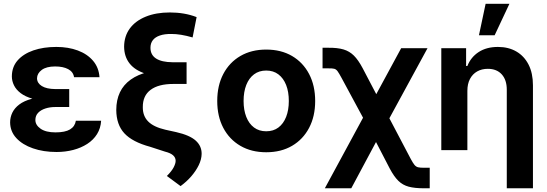

<svg xmlns="http://www.w3.org/2000/svg" viewBox="-20 -804 2930 1028"><path d="M247.1 -285.6H350.6V-231H275.9Q247.1 -231 222.9 -223.1Q198.7 -215.3 184.1 -200Q169.4 -184.6 169.4 -161.6Q169.4 -134.3 197.5 -114.7Q225.6 -95.2 276.9 -95.2Q328.6 -95.2 355 -111.1Q381.3 -127 386.2 -157.7H521.5Q519 -117.2 499.5 -85.9Q480 -54.7 447 -33.4Q414.1 -12.2 372.1 -1.2Q330.1 9.8 282.7 9.8Q212.4 9.8 156.2 -9.8Q100.1 -29.3 67.4 -64.7Q34.7 -100.1 34.2 -148.4Q34.2 -176.3 46.1 -200.9Q58.1 -225.6 83.3 -244.6Q108.4 -263.7 148.9 -274.7Q189.5 -285.6 247.1 -285.6ZM350.6 -264.2H247.1Q192.9 -264.2 154.1 -275.4Q115.2 -286.6 90.8 -305.2Q66.4 -323.7 54.9 -347.2Q43.5 -370.6 43.5 -394.5Q43.5 -445.3 74.2 -480.5Q105 -515.6 158.7 -534.2Q212.4 -552.7 281.7 -552.7Q345.7 -552.7 396.7 -533.7Q447.8 -514.6 478.5 -478.3Q509.3 -441.9 512.7 -390.6H376.5Q372.1 -419.4 345 -433.8Q317.9 -448.2 275.4 -448.2Q228.5 -448.2 203.6 -429.7Q178.7 -411.1 178.2 -384.8Q178.7 -358.9 203.9 -343.3Q229 -327.6 275.9 -327.1H350.6Z M1032.7 -712.4 1011.2 -603.5Q945.3 -622.6 897 -622.1Q861.3 -622.6 836.2 -614Q811 -605.5 798.3 -588.9Q785.6 -572.3 785.6 -548.3Q785.6 -509.8 815.9 -490.5Q846.2 -471.2 903.8 -470.7H979V-390.6H901.9Q817.9 -391.1 760.5 -409.2Q703.1 -427.2 674.1 -463.9Q645 -500.5 644.5 -554.2Q645 -610.4 675 -651.4Q705.1 -692.4 760.3 -714.8Q815.4 -737.3 889.6 -737.3Q928.2 -737.3 964.1 -731.2Q1000 -725.1 1032.7 -712.4ZM904.8 -432.6H979V-354.5H907.7Q828.6 -354.5 786.4 -323Q744.1 -291.5 744.6 -230.5Q744.1 -183.1 773.4 -153.6Q802.7 -124 865.7 -109.4L923.3 -96.7Q996.1 -80.1 1028.1 -51Q1060.1 -22 1059.6 20Q1059.1 49.3 1044.2 80.1Q1029.3 110.8 1004.2 139.9Q979 168.9 946.8 192.4L873.5 138.2Q899.4 112.3 909.9 91.8Q920.4 71.3 920.4 57.1Q920.4 39.6 906.5 27.3Q892.6 15.1 863.3 7.8L783.7 -18.1Q688.5 -43.9 645.8 -90.3Q603 -136.7 602.5 -215.3Q603 -322.8 679.7 -377.7Q756.3 -432.6 904.8 -432.6Z M1405.3 11.2Q1326.2 11.2 1267.1 -23.2Q1208 -57.6 1175.5 -119.4Q1143.1 -181.2 1143.1 -263.2Q1143.1 -345.7 1175.5 -407.7Q1208 -469.7 1267.1 -504.2Q1326.2 -538.6 1405.3 -538.6Q1484.9 -538.6 1543.7 -504.2Q1602.5 -469.7 1635 -407.7Q1667.5 -345.7 1667.5 -263.2Q1667.5 -181.2 1635 -119.4Q1602.5 -57.6 1543.7 -23.2Q1484.9 11.2 1405.3 11.2ZM1405.3 -101.1Q1443.8 -101.1 1470.7 -121.3Q1497.6 -141.6 1512 -178.2Q1526.4 -214.8 1526.4 -263.2Q1526.4 -312.5 1512 -348.9Q1497.6 -385.3 1470.7 -405.8Q1443.8 -426.3 1405.3 -426.3Q1367.2 -426.3 1340.1 -406Q1313 -385.7 1298.6 -349.1Q1284.2 -312.5 1284.2 -263.2Q1284.2 -214.8 1298.6 -178.2Q1313 -141.6 1340.1 -121.3Q1367.2 -101.1 1405.3 -101.1Z M1719.2 204.1 1967.8 -254.9H2020.5L2179.2 46.9Q2190.9 68.8 2199.2 78.9Q2207.5 88.9 2218.5 91.6Q2229.5 94.2 2250 94.2H2280.8V204.1H2250Q2200.7 204.1 2168.5 195.6Q2136.2 187 2112.8 164.1Q2089.4 141.1 2066.9 98.6L1993.2 -43.5L1860.8 204.1ZM1962.9 -101.1 1808.6 -387.2Q1795.4 -411.6 1787.6 -422.4Q1779.8 -433.1 1769.3 -435.8Q1758.8 -438.5 1737.8 -438H1707V-548.3H1737.8Q1787.1 -548.8 1819.1 -539.3Q1851.1 -529.8 1874.8 -506.3Q1898.4 -482.9 1921.4 -439.5L1994.6 -299.8L2127.9 -545.9H2269L2026.9 -101.1Z M2482.4 -317.4V0H2342.8V-545.9H2475.6V-450.7H2482.4Q2501 -498 2543 -525.4Q2585 -552.7 2646 -552.7Q2702.6 -552.7 2744.6 -528.3Q2786.6 -503.9 2810.1 -458Q2833.5 -412.1 2833.5 -347.2V204.1H2693.4V-323.7Q2693.4 -376 2666.5 -405.8Q2639.6 -435.5 2591.8 -435.5Q2559.6 -435.5 2534.9 -421.6Q2510.3 -407.7 2496.3 -381.3Q2482.4 -355 2482.4 -317.4ZM2544.4 -615.2 2580.1 -783.7H2707.5L2628.4 -615.2Z"/></svg>

Font: Inter Cardless Tabular Bold
Style: Bold
Weight: 700
Designer: Rasmus Andersson
Foundry: rsms
Version: Version 4.000;git-4fc901f